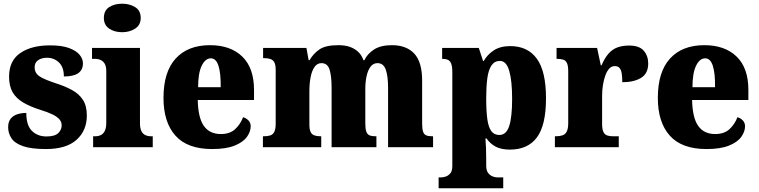

<svg xmlns="http://www.w3.org/2000/svg" viewBox="-20 -795 4097 1037"><path d="M228 10Q149 10 104.5 -5.5Q60 -21 42 -48Q24 -75 24 -108Q24 -136 37 -153Q50 -170 72.5 -177.5Q95 -185 122 -185Q122 -118 152.5 -88Q183 -58 231 -58Q276 -58 294.5 -76Q313 -94 313 -118Q313 -137 300.5 -151Q288 -165 263.5 -177Q239 -189 200 -201Q143 -219 105 -241.5Q67 -264 48 -297Q29 -330 29 -381Q29 -467 89.5 -508.5Q150 -550 250 -550Q314 -550 353 -535.5Q392 -521 410 -499Q428 -477 428 -453Q428 -418 403 -400Q378 -382 325 -382Q325 -432 298.5 -457.5Q272 -483 234 -483Q205 -483 186 -470Q167 -457 167 -431Q167 -402 190 -385Q213 -368 279 -346Q330 -330 368.5 -309Q407 -288 428 -255.5Q449 -223 449 -171Q449 -90 393.5 -40Q338 10 228 10Z M483 0V-59H494Q512 -59 525.5 -66Q539 -73 546.5 -89Q554 -105 554 -133V-410Q554 -436 546 -450Q538 -464 524.5 -470.5Q511 -477 494 -477H477V-536H736V-130Q736 -103 743.5 -87.5Q751 -72 764.5 -65.5Q778 -59 795 -59H805V0ZM640 -621Q598 -621 569.5 -640.5Q541 -660 541 -698Q541 -738 569.5 -756.5Q598 -775 640 -775Q680 -775 710 -756.5Q740 -738 740 -698Q740 -660 710 -640.5Q680 -621 640 -621Z M1126 10Q992 10 927.5 -62.5Q863 -135 863 -266Q863 -407 929 -479Q995 -551 1114 -551Q1225 -551 1288.5 -489.5Q1352 -428 1352 -309V-255H1048Q1050 -159 1081 -115Q1112 -71 1173 -71Q1221 -71 1249.5 -97Q1278 -123 1293 -162Q1310 -157 1322 -144.5Q1334 -132 1334 -113Q1334 -84 1313.5 -55.5Q1293 -27 1247 -8.5Q1201 10 1126 10ZM1172 -324Q1173 -399 1160 -439.5Q1147 -480 1119 -480Q1089 -480 1069.5 -440Q1050 -400 1050 -324Z M1400 0V-59H1404Q1425 -59 1439.5 -63.5Q1454 -68 1461.5 -83Q1469 -98 1469 -127V-418Q1469 -445 1461.5 -458.5Q1454 -472 1440 -476.5Q1426 -481 1405 -481H1401V-536H1635L1647 -470H1652Q1671 -504 1704.5 -527.5Q1738 -551 1807 -551Q1843 -551 1869 -542Q1895 -533 1914 -515.5Q1933 -498 1943 -470H1948Q1964 -504 2000 -527.5Q2036 -551 2097 -551Q2175 -551 2217.5 -505.5Q2260 -460 2260 -359V-129Q2260 -99 2265 -84Q2270 -69 2282 -64Q2294 -59 2315 -59H2319V0H2076V-320Q2076 -384 2063.5 -419Q2051 -454 2019 -454Q1996 -454 1981.5 -435Q1967 -416 1960 -384Q1953 -352 1953 -314V-129Q1953 -99 1958.5 -84Q1964 -69 1976 -64Q1988 -59 2009 -59H2013V0H1771V-320Q1771 -384 1760 -419Q1749 -454 1716 -454Q1693 -454 1678.5 -433Q1664 -412 1657.5 -377.5Q1651 -343 1651 -303V-124Q1651 -96 1657.5 -82.5Q1664 -69 1677.5 -64Q1691 -59 1711 -59H1715V0Z M2349 222V163H2364Q2372 163 2386 159Q2400 155 2411.5 142Q2423 129 2423 102V-405Q2423 -437 2416.5 -452Q2410 -467 2399 -472Q2388 -477 2372 -477H2368V-536H2566L2589 -466H2593Q2612 -500 2647 -523Q2682 -546 2736 -546Q2830 -546 2879.5 -478Q2929 -410 2929 -264Q2929 -119 2880 -53Q2831 13 2734 13Q2688 13 2658 -2.5Q2628 -18 2608 -47H2602Q2604 -23 2605 4.5Q2606 32 2606 63V99Q2606 127 2617.5 140.5Q2629 154 2642.5 158.5Q2656 163 2664 163H2698V222ZM2677 -66Q2714 -66 2730 -113.5Q2746 -161 2746 -262Q2746 -358 2730.5 -412Q2715 -466 2680 -466Q2651 -466 2634.5 -441.5Q2618 -417 2612 -372Q2606 -327 2606 -265Q2606 -196 2612 -152Q2618 -108 2633.5 -87Q2649 -66 2677 -66Z M2977 0V-59H2982Q3003 -59 3018 -64Q3033 -69 3041 -84.5Q3049 -100 3049 -131V-409Q3049 -439 3042.5 -453.5Q3036 -468 3023 -472.5Q3010 -477 2990 -477H2986V-536H3205L3225 -442H3229Q3245 -480 3265.5 -504Q3286 -528 3313.5 -538.5Q3341 -549 3378 -549Q3433 -549 3457 -521Q3481 -493 3481 -452Q3481 -398 3442.5 -374.5Q3404 -351 3341 -351Q3341 -379 3338 -398Q3335 -417 3326.5 -427.5Q3318 -438 3300 -438Q3283 -438 3270.5 -424.5Q3258 -411 3249.5 -387.5Q3241 -364 3236.5 -335.5Q3232 -307 3232 -278V-126Q3232 -97 3239 -82.5Q3246 -68 3259 -63.5Q3272 -59 3289 -59H3322V0Z M3796 10Q3662 10 3597.5 -62.5Q3533 -135 3533 -266Q3533 -407 3599 -479Q3665 -551 3784 -551Q3895 -551 3958.5 -489.5Q4022 -428 4022 -309V-255H3718Q3720 -159 3751 -115Q3782 -71 3843 -71Q3891 -71 3919.5 -97Q3948 -123 3963 -162Q3980 -157 3992 -144.5Q4004 -132 4004 -113Q4004 -84 3983.5 -55.5Q3963 -27 3917 -8.5Q3871 10 3796 10ZM3842 -324Q3843 -399 3830 -439.5Q3817 -480 3789 -480Q3759 -480 3739.5 -440Q3720 -400 3720 -324Z"/></svg>

Font: Noto Serif Khmer SemiCondensed Black
Style: Regular
Weight: 900
Width: 4
Designer: Danh Hong and the Monotype Design Team
Foundry: Monotype Imaging Inc.
Version: Version 2.004